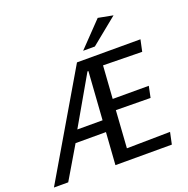

<svg xmlns="http://www.w3.org/2000/svg" viewBox="-180 -939 1049 1071"><g transform="rotate(-20 344.0 -403.0)"><path d="M-40.1 0 319.4 -612H696.2L681.5 -542.9L450.3 -546.7L436.9 -352.3H651.2L637.3 -285.2L432.1 -287.5L417.2 -66.4L674.7 -70.2L659.8 0H324.9L338.3 -191.4H157.9L44.7 0ZM193.2 -259.7H343.1L362.8 -544.8H357.2ZM373.9 -661.1 512.9 -805.7 600.8 -789 443.4 -661.1Z"/></g></svg>

Font: Ancizar Sans Thin
Style: Italic
Weight: 100
Italic angle: -4°
Designer: Cesar Puertas, Viviana Monsalve, Julian Moncada, Julian Prieto, Jose Castro, Mariel Hernandez, Felipe Aragon, Sara Alarc
Version: Version 8.100